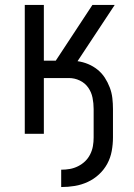

<svg xmlns="http://www.w3.org/2000/svg" viewBox="-20 -540 540 775"><path d="M227 215V145Q245 145 262 142Q279 139 295 131Q311 123 323.5 111Q336 99 344 83Q352 67 355 50Q358 33 358 15V-100Q358 -123 353.5 -145.5Q349 -168 336 -186.5Q323 -205 302 -215Q281 -225 258 -225H157V0H80V-520H157V-295H205L353 -520H443L293 -293Q315 -290 335.5 -281.5Q356 -273 373.5 -259Q391 -245 403 -226.5Q415 -208 423 -187Q431 -166 433.5 -144Q436 -122 436 -100V15Q436 42 431 69.5Q426 97 413 121Q400 145 379.5 164Q359 183 334 194.5Q309 206 282 210.5Q255 215 227 215Z"/></svg>

Font: Iosevka Term SS14
Style: Regular
Weight: 400
Monospace: yes
Designer: Belleve Invis
Foundry: Belleve Invis
Version: Version 24.1.1; ttfautohint (v1.8.4)